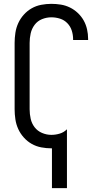

<svg xmlns="http://www.w3.org/2000/svg" viewBox="-20 -763 540 998"><path d="M250 215V8H247Q221 8 194.5 3Q168 -2 145 -15Q122 -28 104 -48Q86 -68 75 -92Q64 -116 60 -142.5Q56 -169 56 -195V-540Q56 -566 60 -592.5Q64 -619 75 -643Q86 -667 104 -687Q122 -707 145 -720Q168 -733 194.5 -738Q221 -743 247 -743Q272 -743 296.5 -739Q321 -735 343.5 -724Q366 -713 384.5 -695.5Q403 -678 415 -656.5Q427 -635 432.5 -610.5Q438 -586 438 -561V-555H360V-559Q360 -582 353 -604Q346 -626 330 -642.5Q314 -659 292 -666Q270 -673 247 -673Q222 -673 198.5 -663.5Q175 -654 160 -634Q145 -614 139.5 -589.5Q134 -565 134 -540V-195Q134 -170 139.5 -145.5Q145 -121 160 -101.5Q175 -82 198.5 -72Q222 -62 247 -62Q269 -62 290.5 -68.5Q312 -75 328 -91V215Z"/></svg>

Font: Iosevka MaddieWtf
Style: Regular
Weight: 400
Monospace: yes
Designer: Belleve Invis
Foundry: Belleve Invis
Version: Version 31.3.0; ttfautohint (v1.8.3)